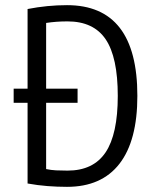

<svg xmlns="http://www.w3.org/2000/svg" viewBox="-20 -719 610 745"><path d="M240 6Q202 6 164 3Q126 0 87 -7V-320H33V-375H87V-684Q164 -699 240 -699Q513 -699 513 -347Q513 -173 443.5 -83.5Q374 6 240 6ZM242 -57Q342 -57 389.5 -127.5Q437 -198 437 -347Q437 -497 390 -566.5Q343 -636 242 -636Q219 -636 199 -634.5Q179 -633 159 -630V-375H281V-320H159V-63Q178 -59 197.5 -58Q217 -57 242 -57Z"/></svg>

Font: Ubuntu Sans Condensed
Style: Regular
Weight: 400
Width: 3
Designer: Dalton Maag Ltd
Foundry: Dalton Maag Ltd
Version: Version 1.006; ttfautohint (v1.8.4.7-5d5b)